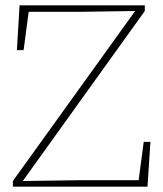

<svg xmlns="http://www.w3.org/2000/svg" viewBox="-20 -696 609 716"><path d="M28 0V-21L484 -655L284 -652H87L68 -509H43L53 -676H520V-655L65 -21L281 -24H497L516 -167H541L530 0Z"/></svg>

Font: Source Serif 4 SmText ExtraLight
Style: Regular
Weight: 200
Designer: Frank Grießhammer
Foundry: Adobe
Version: Version 4.005;hotconv 1.1.0;makeotfexe 2.6.0